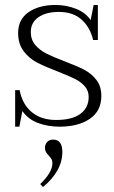

<svg xmlns="http://www.w3.org/2000/svg" viewBox="-20 -500 460 773"><path d="M41 -137H59Q70 -80 108 -48.5Q146 -17 206 -17Q270 -17 303.5 -41.5Q337 -66 337 -110Q337 -135 321 -153Q305 -171 281.5 -182.5Q258 -194 215 -211Q163 -231 130.5 -247.5Q98 -264 75.5 -293.5Q53 -323 53 -367Q53 -422 95 -451Q137 -480 204 -480Q247 -480 286 -464.5Q325 -449 345 -419L357 -480H374V-339H355Q343 -390 308.5 -421Q274 -452 217 -452Q165 -452 134.5 -430.5Q104 -409 104 -371Q104 -340 122 -319Q140 -298 166.5 -284.5Q193 -271 238 -254Q288 -235 317.5 -220Q347 -205 367.5 -179Q388 -153 388 -114Q388 -53 341.5 -21.5Q295 10 220 10Q174 10 134 -4.5Q94 -19 70 -53L58 10H41ZM142 241Q191 194 191 157Q191 147 187.5 141Q184 135 176 126Q169 119 165 112Q161 105 161 96Q161 81 170 71.5Q179 62 194 62Q231 62 231 112Q231 151 210.5 187Q190 223 153 253Z"/></svg>

Font: Taviraj ExtraLight
Style: Regular
Weight: 200
Designer: Katatrad Team
Foundry: CadsonDemak
Version: Version 1.030